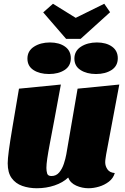

<svg xmlns="http://www.w3.org/2000/svg" viewBox="-20 -982 667 1022"><path d="M176 20Q134 20 98.5 7.5Q63 -5 42 -34Q21 -63 21 -113Q21 -135 27 -180.5Q33 -226 46.5 -306Q60 -386 81 -510L304 -532Q284 -422 269.5 -345.5Q255 -269 245.5 -219Q236 -169 231.5 -138Q227 -107 227 -88Q227 -72 231 -58.5Q235 -45 254 -45Q279 -45 295 -64Q311 -83 320 -110.5Q329 -138 333 -161L393 -510L615 -532L545 -160Q544 -152 542 -140Q540 -128 540 -118Q540 -98 552 -80.5Q564 -63 591 -61Q583 -33 559.5 -15Q536 3 507 11.5Q478 20 451 20Q417 20 385.5 6Q354 -8 343 -37Q315 -10 270.5 5Q226 20 176 20ZM332 -775 210 -916 262 -962 383 -887 535 -962 566 -917 409 -775ZM241 -588Q191 -588 158.5 -609Q126 -630 126 -670Q126 -711 161 -733.5Q196 -756 246 -756Q295 -756 326 -734Q357 -712 357 -672Q357 -631 324 -609.5Q291 -588 241 -588ZM491 -588Q442 -588 409 -609Q376 -630 376 -670Q376 -711 411 -733.5Q446 -756 496 -756Q545 -756 576 -734Q607 -712 607 -672Q607 -631 574 -609.5Q541 -588 491 -588Z"/></svg>

Font: Sansita Swashed Black
Style: Regular
Weight: 900
Designer: Pablo Cosgaya
Foundry: Omnibus-Type
Version: Version 1.003; ttfautohint (v1.8.3)